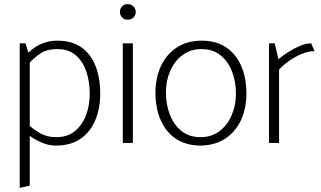

<svg xmlns="http://www.w3.org/2000/svg" viewBox="-20 -696 1562 935"><path d="M125 208V-418L104 -485H76V219ZM120 -386Q146 -415 177.5 -436Q209 -457 259 -457Q314 -457 348.5 -427.5Q383 -398 400 -348.5Q417 -299 417 -239Q417 -183 398.5 -134.5Q380 -86 344 -57Q308 -28 254 -28Q208 -28 174 -48Q140 -68 115 -92L95 -59Q109 -45 134 -28Q159 -11 190 1Q221 13 252 13Q324 13 372 -20Q420 -53 444 -110.5Q468 -168 468 -240Q468 -316 445.5 -374Q423 -432 377 -465Q331 -498 259 -498Q226 -498 197.5 -488.5Q169 -479 144.5 -461.5Q120 -444 100 -420Z M627 0V-485H578V0ZM602 -600Q619 -600 630 -611Q641 -622 641 -638Q641 -654 629.5 -665Q618 -676 602 -676Q585 -676 574.5 -665Q564 -654 564 -638Q564 -622 574.5 -611Q585 -600 602 -600Z M956 13Q884 12 835.5 -21Q787 -54 762 -112Q737 -170 737 -245Q737 -317 763.5 -374Q790 -431 840.5 -464.5Q891 -498 962 -498Q1034 -498 1082.5 -464.5Q1131 -431 1155.5 -373Q1180 -315 1180 -240Q1180 -168 1153.5 -111Q1127 -54 1077 -21Q1027 12 956 13ZM956 -28Q1010 -28 1048.5 -57Q1087 -86 1108 -134.5Q1129 -183 1129 -239Q1129 -299 1109.5 -348.5Q1090 -398 1053 -427.5Q1016 -457 961 -457Q908 -457 869 -428Q830 -399 809 -351Q788 -303 788 -246Q788 -187 807.5 -137Q827 -87 864.5 -57.5Q902 -28 956 -28Z M1339 0V-357Q1358 -378 1386.5 -398.5Q1415 -419 1448.5 -433Q1482 -447 1512 -447L1495 -485Q1470 -485 1439.5 -472Q1409 -459 1381.5 -441Q1354 -423 1336 -408L1318 -485H1290V0Z"/></svg>

Font: Catamaran Thin Thin
Style: Regular
Weight: 250
Version: Version 2.000